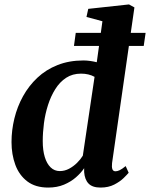

<svg xmlns="http://www.w3.org/2000/svg" viewBox="-20 -837 678 867"><path d="M486 -100.5Q484 -82.5 487.5 -73Q491 -63.5 501.5 -63.5Q510 -63.5 520.5 -68.5Q531 -73.5 547.5 -87L561 -57Q555 -49.5 538.5 -33.2Q522 -17 495.8 -3.5Q469.5 10 434 10Q397.5 10 380 -8Q362.5 -26 360 -60V-77.5Q346 -56.5 323.2 -36.5Q300.5 -16.5 269 -3.2Q237.5 10 197.5 10Q140 10 103.2 -18Q66.5 -46 49.2 -92.8Q32 -139.5 32 -195.5Q32 -249 45 -302.2Q58 -355.5 84 -402.5Q110 -449.5 148.8 -486Q187.5 -522.5 239.8 -543.2Q292 -564 357 -564Q371 -564 387 -561.8Q403 -559.5 417 -556L442.5 -741L370.5 -760.5L378.5 -797L562.5 -817L587 -803.5ZM407 -490Q394.5 -497 379 -500.8Q363.5 -504.5 346 -504.5Q307.5 -504.5 278.8 -485.8Q250 -467 229.8 -434.8Q209.5 -402.5 196.8 -362.8Q184 -323 178.5 -280.8Q173 -238.5 173 -199.5Q173 -158.5 182.2 -128Q191.5 -97.5 208.8 -81Q226 -64.5 250 -64.5Q272 -64.5 291.8 -75Q311.5 -85.5 327.8 -101.5Q344 -117.5 354 -134ZM322 -688.5H637.5L629 -629.5H314Z"/></svg>

Font: Merriweather 28pt
Style: Bold Italic
Weight: 700
Italic angle: -7.8°
Version: Version 2.101